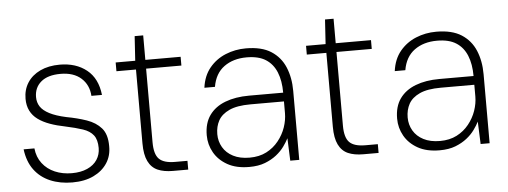

<svg xmlns="http://www.w3.org/2000/svg" viewBox="-45 -725 2251 851"><g transform="rotate(-5 1081.0 -299.0)"><path d="M246 12Q191 12 147.5 -6.5Q104 -25 77 -61.5Q50 -98 43 -153H91Q95 -114 116.5 -86Q138 -58 172 -43.5Q206 -29 247 -29Q287 -29 316 -42Q345 -55 360 -78Q375 -101 375 -130Q375 -167 359.5 -187Q344 -207 313 -217.5Q282 -228 235 -238Q199 -245 168.5 -256Q138 -267 116 -283Q94 -299 82.5 -322Q71 -345 71 -375Q71 -416 91 -447Q111 -478 148 -495.5Q185 -513 235 -513Q307 -513 354.5 -475Q402 -437 410 -363H363Q360 -412 326.5 -442Q293 -472 235 -472Q178 -472 148 -446.5Q118 -421 118 -379Q118 -355 130 -336.5Q142 -318 170 -303.5Q198 -289 244 -279Q293 -270 333.5 -256Q374 -242 398 -214.5Q422 -187 422 -135Q423 -92 401.5 -59Q380 -26 340.5 -7Q301 12 246 12Z M694 0Q654 0 626.5 -12Q599 -24 584.5 -53.5Q570 -83 570 -133V-462H483V-501H570L577 -610H615V-501H772V-462H615V-134Q615 -81 636 -60Q657 -39 707 -39H762V0Z M1033 12Q975 12 936 -10Q897 -32 877 -67.5Q857 -103 857 -144Q857 -198 882 -233Q907 -268 952.5 -285.5Q998 -303 1059 -303H1211Q1211 -356 1195.5 -394Q1180 -432 1148 -452.5Q1116 -473 1063 -473Q1003 -473 962.5 -443.5Q922 -414 912 -355H865Q872 -408 901 -443Q930 -478 972.5 -495.5Q1015 -513 1063 -513Q1133 -513 1175 -486Q1217 -459 1236.5 -412.5Q1256 -366 1256 -307V0H1216L1212 -100Q1204 -84 1190 -64.5Q1176 -45 1154.5 -28Q1133 -11 1103.5 0.5Q1074 12 1033 12ZM1038 -29Q1081 -29 1113 -45.5Q1145 -62 1167 -89.5Q1189 -117 1200 -149Q1211 -181 1211 -212V-264H1062Q1002 -264 967.5 -248Q933 -232 918.5 -205.5Q904 -179 904 -145Q904 -113 919.5 -86.5Q935 -60 965 -44.5Q995 -29 1038 -29Z M1541 0Q1501 0 1473.5 -12Q1446 -24 1431.5 -53.5Q1417 -83 1417 -133V-462H1330V-501H1417L1424 -610H1462V-501H1619V-462H1462V-134Q1462 -81 1483 -60Q1504 -39 1554 -39H1609V0Z M1880 12Q1822 12 1783 -10Q1744 -32 1724 -67.5Q1704 -103 1704 -144Q1704 -198 1729 -233Q1754 -268 1799.5 -285.5Q1845 -303 1906 -303H2058Q2058 -356 2042.5 -394Q2027 -432 1995 -452.5Q1963 -473 1910 -473Q1850 -473 1809.5 -443.5Q1769 -414 1759 -355H1712Q1719 -408 1748 -443Q1777 -478 1819.5 -495.5Q1862 -513 1910 -513Q1980 -513 2022 -486Q2064 -459 2083.5 -412.5Q2103 -366 2103 -307V0H2063L2059 -100Q2051 -84 2037 -64.5Q2023 -45 2001.5 -28Q1980 -11 1950.5 0.5Q1921 12 1880 12ZM1885 -29Q1928 -29 1960 -45.5Q1992 -62 2014 -89.5Q2036 -117 2047 -149Q2058 -181 2058 -212V-264H1909Q1849 -264 1814.5 -248Q1780 -232 1765.5 -205.5Q1751 -179 1751 -145Q1751 -113 1766.5 -86.5Q1782 -60 1812 -44.5Q1842 -29 1885 -29Z"/></g></svg>

Font: DM Sans 18pt ExtraLight
Style: Regular
Weight: 250
Designer: Colophon Foundry, Jonny Pinhorn
Foundry: Colophon Foundry
Version: Version 4.004;gftools[0.9.30]